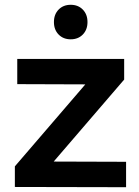

<svg xmlns="http://www.w3.org/2000/svg" viewBox="-20 -780 581 801"><path d="M275 -760Q306 -760 325.5 -740Q345 -720 345 -688Q345 -656 325.5 -636Q306 -616 275 -616Q244 -616 224.5 -636Q205 -656 205 -688Q205 -720 224.5 -740Q244 -760 275 -760ZM498 -534V-448L204 -106L506 -105V1L42 0V-86L336 -428L52 -429V-534Z"/></svg>

Font: QuotatisMedium
Style: Regular
Weight: 500
Designer: Julieta Ulanovsky
Foundry: Quotatis-Medium
Version: Version 4.000;PS 004.000;hotconv 1.0.88;makeotf.lib2.5.64775